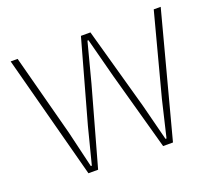

<svg xmlns="http://www.w3.org/2000/svg" viewBox="-122 -896 1197 1063"><g transform="rotate(-20 477.0 -364.5)"><path d="M228 0 35 -729H76L203 -248L254 -33H260L315 -248L449 -729H505L639 -248L694 -33H700L751 -248L878 -729H919L726 0H668L541 -459L480 -692H474L413 -459L285 0Z"/></g></svg>

Font: Mona Sans ExtraLight
Style: Regular
Weight: 200
Designer: Deni Anggara
Foundry: GitHub
Version: Version 2.000